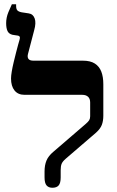

<svg xmlns="http://www.w3.org/2000/svg" viewBox="-20 -878 552 905"><path d="M227 7Q209 7 199.5 -4Q190 -15 190 -42V-70Q190 -99 199 -121Q208 -143 232 -163L383 -293Q396 -304 400.5 -311.5Q405 -319 405 -330V-395Q405 -413 395 -422Q385 -431 368 -431H96Q65 -431 48.5 -451.5Q32 -472 32 -508Q32 -521 35.5 -541.5Q39 -562 44.5 -585Q50 -608 55.5 -629.5Q61 -651 65.5 -667.5Q70 -684 72 -690Q75 -700 73 -704.5Q71 -709 65 -710L39 -714Q22 -718 15.5 -731.5Q9 -745 9 -769Q9 -795 19.5 -820.5Q30 -846 36 -858H56V-850Q56 -836 61.5 -829.5Q67 -823 82 -820L115 -815Q136 -812 143.5 -791Q151 -770 141 -735L112 -624Q108 -609 114 -600.5Q120 -592 138 -592H371Q406 -592 427 -578.5Q448 -565 457.5 -540.5Q467 -516 467 -481V-333Q467 -308 460 -289.5Q453 -271 433 -253L290 -130Q275 -117 270.5 -106Q266 -95 266 -76V-42Q266 -15 256.5 -4Q247 7 227 7Z"/></svg>

Font: Noto Serif Hebrew
Style: Bold
Weight: 700
Version: Version 2.003